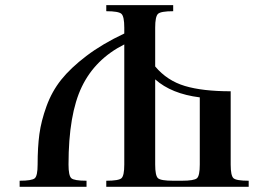

<svg xmlns="http://www.w3.org/2000/svg" viewBox="-20 -720 1023 740"><path d="M55.7 0V-23.4Q103.5 -23.4 114.3 -33.2Q125 -43 125 -85.9Q125 -152.3 131.8 -203.1Q138.7 -253.9 159.2 -310.5Q179.7 -367.2 215.8 -412.6Q252 -458 313 -504.4Q374 -550.8 459 -590.8V-613.3Q459 -656.2 448.2 -666.5Q437.5 -676.8 389.6 -676.8V-700.2H647.5V-676.8Q599.6 -676.8 588.9 -666.5Q578.1 -656.2 578.1 -613.3V-463.9Q624 -409.2 692.4 -388.7Q760.7 -368.2 869.1 -368.2V-85.9Q869.1 -43 879.9 -33.2Q890.6 -23.4 938.5 -23.4V0H389.6V-23.4Q437.5 -23.4 448.2 -33.2Q459 -43 459 -85.9V-548.8Q346.7 -492.2 295.4 -385.7Q244.1 -279.3 244.1 -85.9Q244.1 -43 254.9 -33.2Q265.6 -23.4 313.5 -23.4V0ZM578.1 -85.9Q578.1 -43 588.9 -33.2Q599.6 -23.4 647.5 -23.4H680.7Q728.5 -23.4 739.3 -33.2Q750 -43 750 -85.9V-344.7Q640.6 -358.4 578.1 -414.1Z"/></svg>

Font: TriodPostnaja
Style: Medium
Weight: 500
Version: 20110805